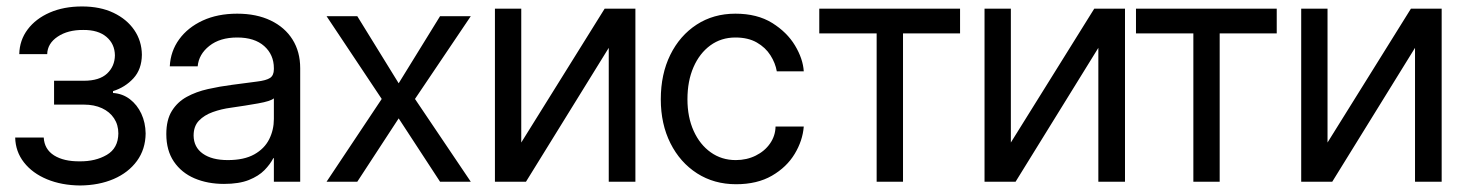

<svg xmlns="http://www.w3.org/2000/svg" viewBox="-20 -566 4558 598"><path d="M27.3 -137.7H116.2Q118.2 -101.1 148.4 -82Q178.7 -63 228.5 -63.5Q277.3 -63 312.7 -83.7Q348.1 -104.5 348.6 -150.4Q348.6 -177.2 335.2 -197.5Q321.8 -217.8 297.6 -229Q273.4 -240.2 241.2 -240.2H148.4V-314.5H241.2Q289.6 -314.5 313.5 -336.9Q337.4 -359.4 337.9 -393.6Q337.4 -429.2 311.5 -451.2Q285.6 -473.1 239.3 -472.7Q191.4 -473.1 159.7 -451.9Q127.9 -430.7 127 -397.5H40Q41 -440.9 66.2 -474.4Q91.3 -507.8 135 -526.9Q178.7 -545.9 235.4 -545.9Q292 -545.9 333.5 -526.1Q375 -506.3 398.2 -472.4Q421.4 -438.5 421.9 -395.5Q421.4 -350.1 395.5 -322Q369.6 -293.9 332 -282.2V-276.4Q361.8 -274.4 384.5 -257.1Q407.2 -239.7 420.2 -211.9Q433.1 -184.1 433.6 -150.4Q433.1 -101.1 406.5 -64.7Q379.9 -28.3 334 -8.5Q288.1 11.2 229.5 11.7Q171.9 11.2 126.5 -7.6Q81.1 -26.4 54.7 -60.1Q28.3 -93.8 27.3 -137.7Z M677.7 6.8Q626.5 6.8 585.9 -10.5Q545.4 -27.8 521.7 -62.5Q498 -97.2 498 -148.4Q498 -192.9 515.4 -220.7Q532.7 -248.5 561.8 -264.4Q590.8 -280.3 627.7 -288.6Q664.6 -296.9 703.1 -301.8Q752.4 -308.6 780.8 -312Q809.1 -315.4 821 -323.2Q833 -331.1 833 -350.6V-353.5Q833 -395.5 803 -422.4Q772.9 -449.2 718.8 -449.2Q665 -449.2 632.1 -423.1Q599.1 -397 595.7 -359.4H508.8Q511.2 -406.7 538.1 -443.6Q564.9 -480.5 611.3 -502Q657.7 -523.4 718.8 -523.4Q778.8 -523.4 823 -502.2Q867.2 -481 891.1 -442.9Q915 -404.8 915 -353.5V0H833V-73.2H831.1Q821.8 -54.7 803.7 -36.1Q785.6 -17.6 755.1 -5.4Q724.6 6.8 677.7 6.8ZM689.5 -67.4Q740.2 -67.4 772 -85.2Q803.7 -103 818.4 -132.3Q833 -161.6 833 -195.3V-259.8Q823.7 -251 783.7 -243.9Q743.7 -236.8 699.2 -230.5Q669.4 -226.6 642.8 -217Q616.2 -207.5 599.6 -190.2Q583 -172.9 583 -143.6Q583.5 -107.4 611.8 -87.4Q640.1 -67.4 689.5 -67.4Z M1092.8 -515.6 1221.7 -306.6 1350.6 -515.6H1446.3L1272.5 -257.8L1446.3 0H1350.6L1221.7 -197.3L1092.8 0H997.1L1168.9 -257.8L997.1 -515.6Z M1603.5 -122.1 1863.3 -539.1H1959V0H1876V-417L1618.2 0H1521.5V-539.1H1603.5Z M2272.5 7.8Q2204.1 7.8 2151.1 -26.1Q2098.1 -60.1 2068.1 -119.9Q2038.1 -179.7 2038.1 -256.8Q2038.1 -335 2067.6 -395Q2097.2 -455.1 2149.7 -489.3Q2202.1 -523.4 2270.5 -523.4Q2338.4 -523.4 2384.8 -494.6Q2431.2 -465.8 2456.1 -424.3Q2481 -382.8 2483.4 -343.8H2399.4Q2395 -369.6 2379.6 -393.8Q2364.3 -418 2337.2 -433.6Q2310.1 -449.2 2270.5 -449.2Q2226.1 -449.2 2192.4 -424.6Q2158.7 -399.9 2139.9 -356.7Q2121.1 -313.5 2121.1 -256.8Q2121.1 -201.2 2140.4 -158.4Q2159.7 -115.7 2193.6 -91.6Q2227.5 -67.4 2271.5 -67.4Q2305.7 -67.4 2333.7 -81.3Q2361.8 -95.2 2378.4 -119.1Q2395 -143.1 2395.5 -171.9H2483.4Q2480 -127.9 2455.1 -86.7Q2430.2 -45.4 2384.3 -18.8Q2338.4 7.8 2272.5 7.8Z M2531.7 -461.9V-539.1H2970.2V-461.9H2792.5V0H2710.4V-461.9Z M3128.4 -122.1 3388.2 -539.1H3483.9V0H3400.9V-417L3143.1 0H3046.4V-539.1H3128.4Z M3518.1 -461.9V-539.1H3956.5V-461.9H3778.8V0H3696.8V-461.9Z M4114.7 -122.1 4374.5 -539.1H4470.2V0H4387.2V-417L4129.4 0H4032.7V-539.1H4114.7Z"/></svg>

Font: Inter Display V
Style: Regular
Weight: 400
Designer: Rasmus Andersson
Foundry: rsms
Version: Version 3.015;git-src